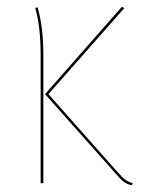

<svg xmlns="http://www.w3.org/2000/svg" viewBox="-20 -541 430 567"><path d="M123 -263 327 -33Q341 -17 350 -10.5Q359 -4 372 0L369 6Q355 3 345.5 -4Q336 -11 322 -28L113 -263L340 -521L347 -517ZM108 -378V0H100V-378Q100 -463 84 -518L91 -519Q108 -462 108 -378Z"/></svg>

Font: Fira Sans Compressed Eight
Style: Regular
Weight: 100
Width: 1
Designer: bBox Type GmbH & Carrois Corporate GbR & Edenspiekermann AG
Foundry: bBox Type GmbH & Carrois Corporate GbR & Edenspiekermann AG
Version: Version 4.301